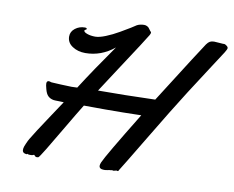

<svg xmlns="http://www.w3.org/2000/svg" viewBox="-79 -824 1137 934"><g transform="rotate(10 489.5 -356.5)"><path d="M973.6 -689.9Q979.5 -685.5 979.5 -679.2Q979.5 -673.8 969.2 -657.2Q956.5 -637.2 909.2 -564.7Q861.8 -492.2 825 -434.3Q788.1 -376.5 756.3 -324.2Q727.1 -276.4 677.2 -193.6Q627.4 -110.8 595.2 -57.6Q563 -4.4 561.5 -2.9Q561 -2.4 560.8 -1.2Q560.5 0 559.6 1Q558.6 2 556.6 2Q556.2 2 553.7 1.2Q551.3 0.5 549.8 0.5Q547.9 0.5 543.7 2.2Q539.6 3.9 536.6 3.9Q535.6 3.9 533 3.2Q530.3 2.4 528.8 2.4Q527.3 2.4 524.9 3.2Q522.5 3.9 520.5 3.9H517.6Q516.6 3.9 507.3 5.9Q498 7.8 490.2 7.8Q465.8 7.8 465.8 -8.8Q465.8 -15.6 470.2 -25.9Q485.4 -61.5 622.6 -285.2Q532.2 -282.7 444.3 -282.7Q420.9 -282.7 388.2 -283Q355.5 -283.2 339.4 -283.2Q313.5 -241.7 268.8 -165.5Q224.1 -89.4 196.5 -43.9Q168.9 1.5 164.6 2.9Q158.7 3.9 157.2 3.9Q150.9 3.9 147.5 -0.7Q144 -5.4 142.1 -5.4Q141.6 -5.4 137.7 -3.4Q133.8 -1.5 126.5 -1.5Q123.5 -1.5 119.6 -1.7Q115.7 -2 115.2 -2Q114.3 -2 112.8 -3.4Q111.3 -4.9 110.8 -4.9Q110.4 -4.9 109.6 -3.4Q108.9 -2 106 -2Q96.7 -2 90.8 -6.6Q85 -11.2 85 -19.5Q85 -24.4 85.4 -26.9Q85.9 -33.7 93.8 -51.5Q101.6 -69.3 106.4 -77.1Q128.4 -114.3 184.3 -198Q240.2 -281.7 240.2 -282.2Q231 -282.7 218.5 -283Q206.1 -283.2 199.2 -283.4Q192.4 -283.7 189.5 -284.2Q172.9 -287.1 162.1 -297.4Q151.4 -307.6 145.5 -331.1Q140.1 -351.1 140.6 -357.4Q140.6 -370.6 151.9 -370.6Q154.8 -370.6 158.7 -368.9Q162.6 -367.2 164.6 -367.2Q174.3 -366.7 211.4 -364.7Q248.5 -362.8 264.6 -362.8Q269 -362.8 278.1 -363.3Q287.1 -363.8 292.5 -363.8Q356 -463.4 444.3 -588.9Q379.9 -536.1 301.3 -536.1Q264.2 -536.1 237.3 -554Q210.4 -571.8 210.4 -602.1Q210.4 -626.5 231 -642.3Q251.5 -658.2 278.3 -658.2Q288.6 -658.2 288.6 -652.3Q288.6 -650.4 283.4 -647.9Q278.3 -645.5 278.3 -643.1Q278.3 -635.3 295.4 -629.2Q312.5 -623 335.4 -623Q355 -623 386.2 -635.5Q417.5 -647.9 451.2 -667.5Q484.9 -687 499.3 -696Q513.7 -705.1 525.4 -712.9Q541 -720.7 560.5 -720.7Q568.4 -720.7 574.5 -717.5Q580.6 -714.4 583.5 -711.2Q586.4 -708 589.8 -702.9Q593.3 -697.8 594.2 -696.8Q599.6 -692.4 599.6 -689Q599.6 -685.5 595.2 -676.8Q592.3 -670.9 558.6 -618.9Q524.9 -566.9 471.9 -486.1Q418.9 -405.3 394.5 -367.2Q524.9 -367.2 676.3 -372.1Q860.4 -662.6 872.6 -679.2Q880.9 -690.9 889.2 -695.3Q897.5 -699.7 909.7 -699.7Q916 -699.7 933.1 -698.2Q950.2 -696.8 952.6 -696.8Q953.6 -696.8 955.8 -696.8Q958 -696.8 958.5 -696.8Q959 -696.8 960.4 -696.8Q961.9 -696.8 962.6 -696.3Q963.4 -695.8 964.6 -695.6Q965.8 -695.3 967 -694.3Q968.3 -693.4 969.7 -692.4Q971.2 -691.4 973.6 -689.9Z"/></g></svg>

Font: Yellowtail
Style: Regular
Weight: 400
Designer: Astigmatic (AOETI)
Foundry: Astigmatic (AOETI)
Version: Version 1.000